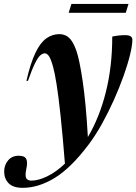

<svg xmlns="http://www.w3.org/2000/svg" viewBox="-108 -692 671 945"><path d="M29.5 -294H22Q42 -381 66 -431.2Q90 -481.5 119.5 -502.8Q149 -524 184 -524Q212 -524 231.5 -506.5Q251 -489 267.5 -443.5Q283 -400 299 -292.2Q315 -184.5 324.5 -17.5Q381.5 -113.5 413 -239Q444.5 -364.5 444.5 -512Q460 -515.5 476.5 -517.2Q493 -519 508 -519Q543.5 -519 543.5 -496.5Q543.5 -469.5 532.2 -423Q521 -376.5 500.5 -319Q480 -261.5 452.8 -200.5Q425.5 -139.5 393.5 -82Q361.5 -24.5 327 21Q241 135 161.2 183.8Q81.5 232.5 3.5 232.5Q-43.5 232.5 -65.5 210Q-87.5 187.5 -87.5 152Q-87.5 120.5 -68.2 97.5Q-49 74.5 -15.5 74.5Q13 74.5 21 90Q29 105.5 21.5 139.5Q14.5 173.5 21.2 185.2Q28 197 46.5 197Q80.5 197 123.8 176.2Q167 155.5 211.5 113.5Q200.5 -26 190.2 -122Q180 -218 170.5 -277.2Q161 -336.5 152.5 -366Q141.5 -404.5 132 -417Q122.5 -429.5 112.5 -429.5Q101.5 -429.5 90 -419.2Q78.5 -409 64 -379.8Q49.5 -350.5 29.5 -294ZM230 -629 243.5 -672.5H524.5L511 -629Z"/></svg>

Font: Newsreader Display SemiBold
Style: Italic
Weight: 600
Italic angle: -17°
Designer: Hugues Gentile
Foundry: Production Type
Version: Version 1.001